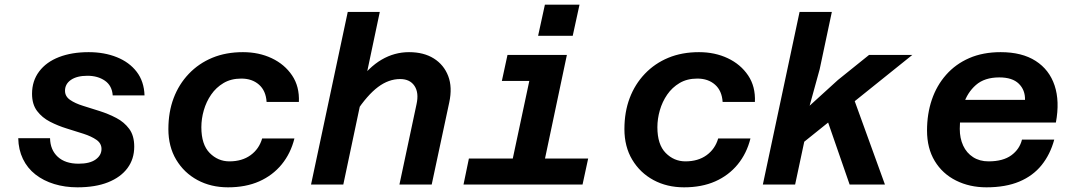

<svg xmlns="http://www.w3.org/2000/svg" viewBox="-20 -789 4590 821"><path d="M311 12Q258 12 212 -2Q166 -16 131.5 -43Q97 -70 78 -109.5Q59 -149 58 -198H194Q195 -148 227 -118.5Q259 -89 316 -89Q364 -89 389 -107Q414 -125 414 -152Q414 -176 392.5 -191Q371 -206 337 -217Q303 -228 265.5 -239.5Q228 -251 194 -268.5Q160 -286 138.5 -314.5Q117 -343 117 -388Q117 -443 147.5 -483.5Q178 -524 232.5 -545Q287 -566 359 -566Q426 -566 479.5 -544.5Q533 -523 564.5 -482Q596 -441 598 -381H462Q459 -423 428.5 -444Q398 -465 354 -465Q309 -465 283.5 -447.5Q258 -430 258 -401Q258 -377 279.5 -362Q301 -347 335 -336.5Q369 -326 406.5 -314Q444 -302 477.5 -284.5Q511 -267 532.5 -238Q554 -209 554 -162Q554 -109 525 -70Q496 -31 442 -9.5Q388 12 311 12Z M955 12Q882 12 824.5 -19Q767 -50 733.5 -106Q700 -162 700 -237Q700 -310 722.5 -369.5Q745 -429 787.5 -473.5Q830 -518 888 -542Q946 -566 1019 -566Q1087 -566 1142 -540Q1197 -514 1229 -466.5Q1261 -419 1258 -353H1120Q1117 -401 1087.5 -427Q1058 -453 1012 -453Q968 -453 936 -434Q904 -415 883 -384.5Q862 -354 851.5 -317.5Q841 -281 841 -245Q841 -171 876.5 -135Q912 -99 961 -99Q1015 -99 1051.5 -125.5Q1088 -152 1101 -197H1239Q1223 -133 1184.5 -86Q1146 -39 1088.5 -13.5Q1031 12 955 12Z M1688 0 1761 -343Q1772 -392 1752.5 -421.5Q1733 -451 1691 -451Q1642 -451 1596.5 -417Q1551 -383 1501 -308L1507 -433Q1557 -502 1612 -534Q1667 -566 1729 -566Q1792 -566 1835 -539Q1878 -512 1896.5 -464Q1915 -416 1901 -351L1826 0ZM1310 0 1467 -738H1604L1448 0Z M2149 0 2267 -554H2404L2287 0ZM1962 0 1985 -111H2495L2471 0ZM2126 -443 2150 -554H2336L2312 -443ZM2281 -636 2310 -769H2458L2429 -636Z M2905 12Q2832 12 2774.5 -19Q2717 -50 2683.5 -106Q2650 -162 2650 -237Q2650 -310 2672.5 -369.5Q2695 -429 2737.5 -473.5Q2780 -518 2838 -542Q2896 -566 2969 -566Q3037 -566 3092 -540Q3147 -514 3179 -466.5Q3211 -419 3208 -353H3070Q3067 -401 3037.5 -427Q3008 -453 2962 -453Q2918 -453 2886 -434Q2854 -415 2833 -384.5Q2812 -354 2801.5 -317.5Q2791 -281 2791 -245Q2791 -171 2826.5 -135Q2862 -99 2911 -99Q2965 -99 3001.5 -125.5Q3038 -152 3051 -197H3189Q3173 -133 3134.5 -86Q3096 -39 3038.5 -13.5Q2981 12 2905 12Z M3242 0 3399 -738H3537L3485 -493L3442 -337L3563 -447L3696 -554H3881L3419 -183L3380 0ZM3613 0 3500 -326 3627 -378 3764 0Z M4198 12Q4126 12 4068 -17Q4010 -46 3977 -100.5Q3944 -155 3944 -231Q3944 -302 3964.5 -362.5Q3985 -423 4025.5 -469Q4066 -515 4124.5 -540.5Q4183 -566 4259 -566Q4350 -566 4408.5 -528.5Q4467 -491 4489.5 -423.5Q4512 -356 4495 -265H4052L4074 -362H4363Q4364 -404 4336.5 -431Q4309 -458 4253 -458Q4190 -458 4153 -425.5Q4116 -393 4100 -342.5Q4084 -292 4084 -238Q4084 -198 4098.5 -166.5Q4113 -135 4141 -117Q4169 -99 4207 -99Q4269 -99 4304.5 -125Q4340 -151 4350 -192H4488Q4471 -129 4434 -83Q4397 -37 4338.5 -12.5Q4280 12 4198 12Z"/></svg>

Font: Azeret Mono Thin SemiBold
Style: Italic
Weight: 600
Italic angle: -12°
Version: Version 1.002